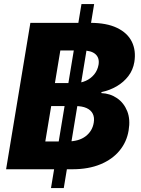

<svg xmlns="http://www.w3.org/2000/svg" viewBox="-20 -841 702 954"><path d="M233.4 93.3 384.8 -820.8H447.8L296.9 93.3ZM10.3 0 130.9 -727.5H428.2Q509.3 -727.5 561.3 -702.6Q613.3 -677.7 635 -633.8Q656.7 -589.8 647.5 -532.7Q641.1 -493.7 617.9 -463.1Q594.7 -432.6 560.1 -412.4Q525.4 -392.1 483.9 -383.3V-378.4Q527.8 -376.5 561.8 -353Q595.7 -329.6 612.1 -288.8Q628.4 -248 619.1 -192.9Q609.9 -136.2 574.2 -92.8Q538.6 -49.3 479.2 -24.7Q419.9 0 339.4 0ZM205.1 -138.2H314.9Q371.6 -138.2 405.3 -163.8Q439 -189.5 445.8 -231.4Q450.2 -257.3 440.9 -275.9Q431.6 -294.4 409.7 -304.2Q387.7 -314 355 -314H234.4ZM252.9 -428.2H352.1Q380.9 -428.2 405.8 -439.2Q430.7 -450.2 447.8 -470.9Q464.8 -491.7 469.7 -519.5Q475.1 -553.2 454.3 -571.8Q433.6 -590.3 389.2 -590.3H279.8Z"/></svg>

Font: Inter 17pt ExtraBold
Style: Italic
Weight: 800
Italic angle: -9.3988°
Version: Version 4.001;git-66647c0bb